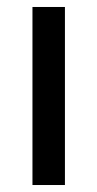

<svg xmlns="http://www.w3.org/2000/svg" viewBox="-20 -530 278 550"><path d="M73 0V-510H166V0Z"/></svg>

Font: MuseoModerno Thin
Style: Regular
Weight: 400
Version: Version 1.003